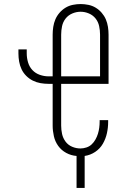

<svg xmlns="http://www.w3.org/2000/svg" viewBox="-20 -763 640 948"><path d="M358 165V7Q331 5 307 -8Q283 -21 267.5 -42.5Q252 -64 246 -90.5Q240 -117 240 -143V-349H220Q200 -349 180 -352.5Q160 -356 142 -365Q124 -374 109.5 -388.5Q95 -403 86.5 -421Q78 -439 74.5 -459Q71 -479 71 -499V-519H112V-499Q112 -477 118.5 -455Q125 -433 140 -417Q155 -401 176.5 -393.5Q198 -386 220 -386H240V-592Q240 -611 243 -630.5Q246 -650 253.5 -667.5Q261 -685 274 -700Q287 -715 303.5 -725Q320 -735 339.5 -739Q359 -743 378 -743Q397 -743 416.5 -739Q436 -735 452.5 -725Q469 -715 482 -700Q495 -685 502.5 -667.5Q510 -650 513 -630.5Q516 -611 516 -592V-349H282V-143Q282 -122 286.5 -101.5Q291 -81 303.5 -64Q316 -47 336 -38.5Q356 -30 377 -30Q392 -30 407 -35Q422 -40 433 -50.5Q444 -61 451.5 -74.5Q459 -88 463.5 -102.5Q468 -117 470 -132.5Q472 -148 472 -163V-170H514V-161Q514 -133 508 -105.5Q502 -78 488 -53.5Q474 -29 450 -13Q426 3 398 7V165ZM282 -386H474V-592Q474 -613 469.5 -634Q465 -655 452 -671.5Q439 -688 419 -696.5Q399 -705 378 -705Q357 -705 337 -696.5Q317 -688 304 -671.5Q291 -655 286.5 -634Q282 -613 282 -592Z"/></svg>

Font: Iosevka Extralight Extended
Style: Regular
Weight: 200
Width: 7
Monospace: yes
Designer: Belleve Invis
Foundry: Belleve Invis
Version: Version 32.5.0; ttfautohint (v1.8.4)